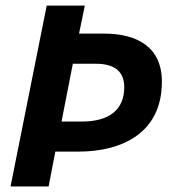

<svg xmlns="http://www.w3.org/2000/svg" viewBox="-20 -672 640 692"><path d="M18 0H155.2L179.4 -125.5H261.1C424.5 -125.5 563.5 -195.7 563.5 -377.7C563.5 -503.2 473.4 -550.9 355.2 -550.9H264.9L285.7 -651.7H148.3L18 0ZM201.8 -233.9 242.5 -442.2H325.7C390.8 -442.2 427.8 -416.3 427.8 -357.6C427.8 -276.4 373.4 -233.9 274.9 -233.9H201.8Z"/></svg>

Font: Source Code Variable
Style: Italic
Weight: 400
Italic angle: -11°
Monospace: yes
Designer: Paul D. Hunt, Teo Tuominen
Foundry: Adobe Systems Incorporated
Version: Version 1.005;PS 1.0;hotconv 16.6.54;makeotf.lib2.5.65590